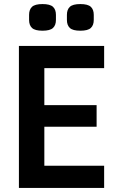

<svg xmlns="http://www.w3.org/2000/svg" viewBox="-20 -924 584 944"><path d="M73 0V-698H492V-589H198V-407H455V-301H198V-109H492V0ZM189 -773Q152 -773 137.5 -786.5Q123 -800 123 -826V-851Q123 -877 137.5 -890.5Q152 -904 189 -904Q226 -904 240.5 -890.5Q255 -877 255 -851V-826Q255 -800 240.5 -786.5Q226 -773 189 -773ZM375 -773Q338 -773 323.5 -786.5Q309 -800 309 -826V-851Q309 -877 323.5 -890.5Q338 -904 375 -904Q412 -904 426.5 -890.5Q441 -877 441 -851V-826Q441 -800 426.5 -786.5Q412 -773 375 -773Z"/></svg>

Font: IBM Plex Sans Cond SmBld
Style: Regular
Weight: 600
Width: 3
Designer: Mike Abbink, Paul van der Laan, Pieter van Rosmalen
Foundry: Bold Monday
Version: Version 1.3